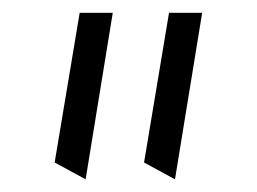

<svg xmlns="http://www.w3.org/2000/svg" viewBox="-20 -790 401 300"><path d="M253.4 -509.8 205.1 -536.1 244.1 -770H295.9ZM113.8 -509.8 65.4 -536.1 104.5 -770H156.2Z"/></svg>

Font: Pinar-FD Medium
Style: Regular
Weight: 500
Designer: Amin Abedi
Version: Version 3.000